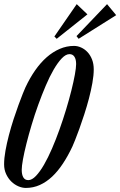

<svg xmlns="http://www.w3.org/2000/svg" viewBox="-40 -905 586 936"><path d="M320.8 -681.2Q338.4 -681.2 355.7 -673.3Q373 -665.5 386.7 -650.9Q400.4 -636.2 408.7 -615Q417 -593.8 417 -566.9Q417 -537.6 410.4 -500.7Q403.8 -463.9 393.6 -424.8Q383.3 -385.7 370.8 -347.2Q358.4 -308.6 346.7 -276.6Q335 -244.6 325.9 -221.7Q316.9 -198.7 313 -190.9Q291.5 -145 266.8 -107.7Q242.2 -70.3 214.1 -43.9Q186 -17.6 154.1 -3.2Q122.1 11.2 85.9 11.2Q68.4 11.2 49.6 3.2Q30.8 -4.9 15.4 -19.8Q0 -34.7 -10 -56.2Q-20 -77.6 -20 -104Q-20 -133.3 -13.4 -170.2Q-6.8 -207 3.4 -246.1Q13.7 -285.2 26.1 -323.5Q38.6 -361.8 50.3 -393.6Q62 -425.3 71 -448Q80.1 -470.7 84 -479Q105.5 -524.9 131.6 -562.3Q157.7 -599.6 187.7 -626Q217.8 -652.3 251.2 -666.7Q284.7 -681.2 320.8 -681.2ZM98.1 -26.9Q115.7 -26.9 135.3 -47.4Q154.8 -67.9 174.6 -102.1Q194.3 -136.2 213.6 -180.9Q232.9 -225.6 250.2 -274.2Q267.6 -322.8 282.5 -372.1Q297.4 -421.4 308.1 -464.4Q318.8 -507.3 325 -541.3Q331.1 -575.2 331.1 -592.8Q331.1 -615.7 322.8 -628.4Q314.5 -641.1 298.8 -641.1Q280.8 -641.1 261.2 -620.6Q241.7 -600.1 221.9 -566.2Q202.1 -532.2 183.1 -487.5Q164.1 -442.9 146.5 -394.3Q128.9 -345.7 114.3 -296.6Q99.6 -247.6 88.9 -204.8Q78.1 -162.1 72 -128.4Q65.9 -94.7 65.9 -77.1Q65.9 -53.7 73.7 -40.3Q81.5 -26.9 98.1 -26.9ZM386.2 -835 236.3 -715.8 225.1 -727.1 334 -884.8ZM526.4 -831.1 343.3 -715.8 333 -729 481.9 -884.8Z"/></svg>

Font: Romanesco
Style: Regular
Weight: 400
Designer: Astigmatic (AOETI)
Foundry: Astigmatic (AOETI)
Version: Version 1.000